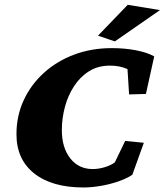

<svg xmlns="http://www.w3.org/2000/svg" viewBox="-20 -786 698 814"><path d="M334 8.8Q200.2 8.8 125 -50.8Q49.8 -110.4 49.8 -216.8Q49.8 -294.9 80.6 -361.3Q111.3 -427.7 166.5 -477.5Q221.7 -527.3 294.9 -554.7Q368.2 -582 454.1 -582Q508.8 -582 556.6 -572.8Q604.5 -563.5 633.8 -546.9L598.6 -387.7L527.3 -385.7L520.5 -493.2Q502 -501 484.4 -504.4Q466.8 -507.8 446.3 -507.8Q395.5 -507.8 357.4 -483.9Q319.3 -460 293.5 -419.9Q267.6 -379.9 254.9 -331.5Q242.2 -283.2 242.2 -234.4Q242.2 -160.2 277.8 -114.7Q313.5 -69.3 373 -69.3Q397.5 -69.3 423.8 -77.1Q450.2 -85 466.8 -97.7L510.7 -188.5L589.8 -180.7L541 -44.9Q515.6 -28.3 479.5 -16.1Q443.4 -3.9 405.3 2.4Q367.2 8.8 334 8.8ZM466.8 -610.4 395.5 -634.8 521.5 -765.6 658.2 -743.2Z"/></svg>

Font: Crimson Pro Black
Style: Italic
Weight: 900
Italic angle: -12°
Designer: Jacques Le Bailly
Foundry: Baron von Fonthausen
Version: Version 1.003